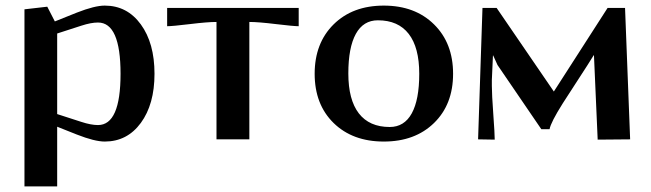

<svg xmlns="http://www.w3.org/2000/svg" viewBox="-20 -495 2314 682"><path d="M66.9 -461.9 147.9 -471.2 174.8 -418.9 252.9 -450.2Q316.4 -475.1 352.1 -475.1Q431.6 -475.1 480.2 -408.4Q528.8 -341.8 528.8 -232.9Q528.8 -124.5 480.2 -58.3Q431.6 7.8 352.1 7.8Q316.4 7.8 252.9 -17.1L183.1 -44.9V167H66.9ZM183.1 -376V-89.8L269 -62Q303.2 -50.8 328.1 -50.8Q408.2 -50.8 408.2 -232.9Q408.2 -415 328.1 -415Q303.2 -415 269 -403.8Z M573.7 -466.8H1041V-401.9Q1022.5 -401.9 960.2 -409.4Q897.9 -417 865.7 -417V0H749V-417Q716.8 -417 654.5 -409.4Q592.3 -401.9 573.7 -401.9Z M1364.3 -43.9Q1416 -43.9 1442.6 -92.3Q1469.2 -140.6 1469.2 -232.9Q1469.2 -326.2 1431.9 -374.5Q1394.5 -422.9 1322.3 -422.9Q1270.5 -422.9 1243.9 -374.5Q1217.3 -326.2 1217.3 -233.9Q1217.3 -140.6 1254.6 -92.3Q1292 -43.9 1364.3 -43.9ZM1165 -408.4Q1232.4 -475.1 1343.3 -475.1Q1454.1 -475.1 1521.7 -408.4Q1589.4 -341.8 1589.4 -232.9Q1589.4 -124 1521.7 -58.1Q1454.1 7.8 1343.3 7.8Q1232.4 7.8 1165 -58.1Q1097.7 -124 1097.7 -232.9Q1097.7 -341.8 1165 -408.4Z M1693.8 -466.8H1744.1L1947.3 -169.9L2138.2 -466.8H2200.2L2218.3 0L2103 1L2089.8 -298.8H2088.9L2065.9 -262.2L1979 -127.9Q1936.5 -60.5 1932.1 -36.1H1902.8L1747.1 -264.2L1731.9 -297.9H1731L1727.1 -210.9V-189.9Q1727.1 -160.2 1732.2 -89.8Q1737.3 -19.5 1737.3 1L1678.2 0Z"/></svg>

Font: Resagokr
Style: Bold
Weight: 600
Designer: gluk
Foundry: gluk
Version: Version 0.95